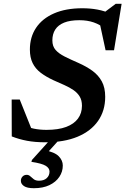

<svg xmlns="http://www.w3.org/2000/svg" viewBox="-20 -738 661 1012"><path d="M534 -585.5Q508 -608 474.2 -619.8Q440.5 -631.5 398.5 -631.5Q349.5 -631.5 318 -618.8Q286.5 -606 271.2 -582.2Q256 -558.5 256 -525Q256 -494 273 -474.8Q290 -455.5 320.8 -440Q351.5 -424.5 393 -406.5Q435 -388 466.8 -365Q498.5 -342 516.5 -309.2Q534.5 -276.5 534.5 -227.5Q534.5 -154.5 496.8 -100.5Q459 -46.5 388.5 -17.2Q318 12 219 12Q164.5 12 122.2 4Q80 -4 42 -19L41.5 -213.5H84L161 -21L97 -78Q127.5 -66 158.8 -59.8Q190 -53.5 225 -53.5Q287.5 -53.5 328.8 -69Q370 -84.5 391 -113Q412 -141.5 412 -180.5Q412 -209.5 400 -229.2Q388 -249 367.2 -263.2Q346.5 -277.5 319.5 -289.5Q292.5 -301.5 262 -315Q222 -333.5 194.2 -354.8Q166.5 -376 152 -405.5Q137.5 -435 137.5 -477Q137.5 -542.5 170.2 -591.5Q203 -640.5 265 -667.5Q327 -694.5 414 -694.5Q456.5 -694.5 493.8 -687.5Q531 -680.5 565 -665L523.5 -668L590 -718H621L581 -473H536.5L500.5 -640ZM158.5 254Q123 254 106.5 242.8Q90 231.5 90 215Q90 202 98.5 192.8Q107 183.5 121 183.5Q131.5 183.5 139.5 191Q147.5 198.5 157.8 206.5Q168 214.5 185.5 214.5Q211.5 214.5 226.2 201Q241 187.5 241 166Q241 148.5 221.2 136Q201.5 123.5 145.5 115L148.5 105L263 -22H310.5L197.5 103L211 52.5Q268 63.5 289.5 85.5Q311 107.5 311 134.5Q311 167 292.8 194.2Q274.5 221.5 240.5 237.8Q206.5 254 158.5 254Z"/></svg>

Font: Newsreader SemiBold
Style: Italic
Weight: 600
Italic angle: -17°
Designer: Hugues Gentile
Foundry: Production Type
Version: Version 1.003